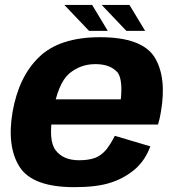

<svg xmlns="http://www.w3.org/2000/svg" viewBox="-20 -749 706 774"><path d="M279.5 5.5 299 -103Q235 -103 204.5 -143Q173.5 -182.5 193.5 -296.5Q213.5 -413 258.5 -452Q304 -490.5 364.5 -490.5Q426.5 -490.5 455.5 -455Q475 -424.5 467 -348.5H187.5L169.5 -247H617Q624 -269.5 628.5 -297Q653 -437.5 603 -518.5Q552 -599 383.5 -599Q220 -599 137.5 -519Q55.5 -440 30.5 -297Q7 -157 59.5 -75.5Q112 5.5 279.5 5.5ZM299 -103 279.5 5.5Q369 5.5 424 -12Q478.5 -29 522 -65Q564.5 -100.5 586 -159L443 -201.5Q427 -170 408.5 -146Q389 -123 363.5 -112.5Q336.5 -103 299 -103ZM489.5 -624.5H565L502 -729H390ZM339 -624.5H414.5L351.5 -729H239.5Z"/></svg>

Font: Anybody
Style: Bold Italic
Weight: 700
Italic angle: -10°
Designer: Tyler Finck
Foundry: Etcetera Type Company
Version: Version 1.113;gftools[0.9.25]